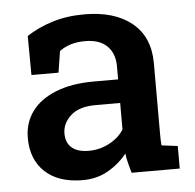

<svg xmlns="http://www.w3.org/2000/svg" viewBox="-44 -583 648 638"><g transform="rotate(-5 279.5 -264.0)"><path d="M207.5 10.3Q127 10.3 82 -31.2Q37.1 -72.8 37.1 -145.5Q37.1 -195.3 64.5 -232.9Q91.8 -270.5 144.5 -291.7Q197.3 -313 272.5 -313H353V-357.4Q353 -399.4 327.9 -424.3Q302.7 -449.2 254.9 -449.2Q227.5 -449.2 206.5 -442.6Q185.5 -436 168.9 -423.8L157.7 -352.5H67.4L66.4 -482.9Q105.5 -508.3 153.3 -523.2Q201.2 -538.1 259.8 -538.1Q360.4 -538.1 418.2 -491Q476.1 -443.8 476.1 -356V-123Q476.1 -112.3 476.3 -102.1Q476.6 -91.8 477.5 -82L531.2 -75.2V0H370.6Q365.7 -17.1 361.6 -33.2Q357.4 -49.3 355.5 -65.4Q329.1 -32.2 291.7 -11Q254.4 10.3 207.5 10.3ZM235.4 -85Q272.5 -85 304.7 -102.3Q336.9 -119.6 353 -146V-234.4H271Q215.8 -234.4 187.7 -208.7Q159.7 -183.1 159.7 -148.9Q159.7 -118.2 179.2 -101.6Q198.7 -85 235.4 -85Z"/></g></svg>

Font: Roboto Slab LO Medium
Style: Regular
Weight: 500
Designer: Google
Version: Version 2.000